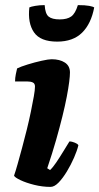

<svg xmlns="http://www.w3.org/2000/svg" viewBox="-20 -732 389 752"><path d="M178 0Q146 0 114 -8Q82 -16 60 -26.5Q38 -37 35 -44Q41 -61 49 -89.5Q57 -118 66.5 -153Q76 -188 85 -224.5Q94 -261 101 -295Q108 -329 112.5 -354.5Q117 -380 117 -393Q117 -405 108.5 -409Q100 -413 86 -413H39Q39 -427 42 -441.5Q45 -456 47 -464Q61 -471 88.5 -479.5Q116 -488 143 -494Q170 -500 182 -500Q214 -500 234 -487Q254 -474 254 -448Q254 -435 251 -411Q248 -387 241.5 -353Q235 -319 224.5 -276.5Q214 -234 199.5 -183Q185 -132 165 -73L176 -66Q187 -76 200.5 -96Q214 -116 228 -139Q242 -162 252 -178Q262 -178 273.5 -173Q285 -168 287 -163Q282 -142 270 -114.5Q258 -87 242 -60.5Q226 -34 209.5 -17Q193 0 178 0ZM204 -569Q138 -569 113 -605.5Q88 -642 95 -703Q101 -706 118 -709Q135 -712 155 -712Q157 -678 170.5 -667Q184 -656 214 -656Q243 -656 259 -667.5Q275 -679 285 -712Q314 -712 329.5 -709Q345 -706 349 -703Q337 -639 301.5 -604Q266 -569 204 -569Z"/></svg>

Font: Texturina 12pt Black
Style: Italic
Weight: 900
Italic angle: -11°
Designer: Guillermo Torres Carreño
Foundry: Omnibus-Type
Version: Version 1.002